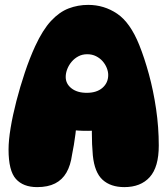

<svg xmlns="http://www.w3.org/2000/svg" viewBox="-20 -759 685 786"><path d="M132 7Q75 7 45 -26.5Q15 -60 15 -147Q15 -184 23.5 -235.5Q32 -287 47 -345Q62 -403 81.5 -461.5Q101 -520 124 -570Q155 -637 189 -673.5Q223 -710 261 -724.5Q299 -739 341 -739Q406 -739 459.5 -703Q513 -667 550 -575Q571 -523 589.5 -455.5Q608 -388 619 -313Q630 -238 630 -163Q630 -75 593 -34Q556 7 489 7Q433 7 400 -23Q367 -53 360 -123Q356 -168 356 -216Q356 -264 360 -309L423 -234Q398 -226 360 -224Q322 -222 281.5 -226Q241 -230 206 -241L294 -307Q295 -258 289 -211Q283 -164 275 -126Q269 -82 252 -52.5Q235 -23 205.5 -8Q176 7 132 7ZM335 -379Q376 -379 399.5 -399.5Q423 -420 423 -452Q423 -466 417 -481Q411 -496 400 -508.5Q389 -521 373 -529Q357 -537 337 -537Q317 -537 301 -528.5Q285 -520 273.5 -506.5Q262 -493 255.5 -476.5Q249 -460 249 -444Q249 -416 272.5 -397.5Q296 -379 335 -379Z"/></svg>

Font: DynaPuff
Style: Bold
Weight: 700
Designer: Toshi Omagari, Jennifer Daniel
Foundry: Google Fonts
Version: Version 2.000